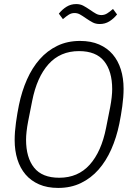

<svg xmlns="http://www.w3.org/2000/svg" viewBox="-20 -911 645 943"><path d="M266 12Q212 12 172 -5.5Q132 -23 105.5 -54Q79 -85 65.5 -128Q52 -171 52 -223Q52 -263 58.5 -309.5Q65 -356 73 -395Q87 -463 112.5 -520.5Q138 -578 175 -620Q212 -662 261.5 -686Q311 -710 373 -710Q427 -710 467 -692.5Q507 -675 533.5 -644Q560 -613 573.5 -570Q587 -527 587 -475Q587 -435 580.5 -388.5Q574 -342 566 -303Q552 -235 526.5 -177.5Q501 -120 464 -78Q427 -36 377.5 -12Q328 12 266 12ZM271 -38Q363 -38 420.5 -102Q478 -166 501 -283L521 -384Q526 -410 528.5 -433Q531 -456 531 -473Q531 -561 491.5 -610.5Q452 -660 368 -660Q276 -660 218.5 -596Q161 -532 138 -415L118 -314Q113 -288 110.5 -265Q108 -242 108 -225Q108 -137 147.5 -87.5Q187 -38 271 -38ZM470 -793Q450 -793 435 -801Q420 -809 404 -820Q384 -834 372 -840.5Q360 -847 346 -847Q331 -847 318 -839Q305 -831 289 -817L269 -844Q286 -865 307 -878Q328 -891 354 -891Q374 -891 389 -883Q404 -875 420 -864Q440 -850 452 -843.5Q464 -837 478 -837Q493 -837 506 -845Q519 -853 535 -867L555 -840Q538 -819 517 -806Q496 -793 470 -793Z"/></svg>

Font: IBM Plex Sans Cond Light
Style: Italic
Weight: 300
Width: 3
Italic angle: -11°
Designer: Mike Abbink, Paul van der Laan, Pieter van Rosmalen
Foundry: Bold Monday
Version: Version 1.3